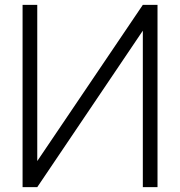

<svg xmlns="http://www.w3.org/2000/svg" viewBox="-20 -770 741 790"><path d="M567.7 -750 133.3 -107.3V-750H72.9V0H133.3L567.7 -643.8V0H628.1V-750Z"/></svg>

Font: Manrope3 Light
Style: Regular
Weight: 300
Designer: Mikhail Sharanda
Foundry: Mikhail Sharanda
Version: Version 3.000;PS 003.000;hotconv 1.0.88;makeotf.lib2.5.64775